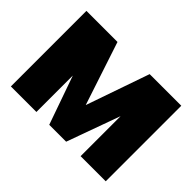

<svg xmlns="http://www.w3.org/2000/svg" viewBox="-110 -764 981 981"><g transform="rotate(45 381.0 -273.0)"><path d="M376 -203.1 495.1 -545.9H723.6V0H542V-289.1L437.5 0H315.4L222.7 -263.2V0H38.1V-545.9H262.7Z"/></g></svg>

Font: Inter Tight Black
Style: Regular
Weight: 900
Designer: Rasmus Andersson
Foundry: rsms
Version: Version 3.004; ttfautohint (v1.8.4.7-5d5b)